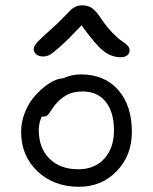

<svg xmlns="http://www.w3.org/2000/svg" viewBox="-20 -697 580 728"><path d="M143.1 -482.9Q127 -482.9 117.4 -491.2Q107.9 -499.5 107.9 -511.2Q107.9 -521.5 121.3 -536.6Q134.8 -551.8 187 -598.1Q205.1 -614.7 223.1 -633.3Q241.2 -651.9 248.3 -659.2Q255.4 -666.5 266.1 -671.6Q276.9 -676.8 291 -676.8Q313.5 -676.8 328.9 -666.3Q344.2 -655.8 363.8 -626Q384.8 -594.7 406.7 -572.3Q428.7 -549.8 441.7 -541.7Q454.6 -533.7 462.9 -525.1Q471.2 -516.6 471.2 -506.8Q471.2 -494.1 462.2 -487.1Q453.1 -480 438 -480Q402.8 -480 372.6 -503.4Q342.3 -526.9 289.1 -601.1Q239.3 -547.9 209 -521Q178.7 -494.1 167.2 -488.5Q155.8 -482.9 143.1 -482.9ZM279.8 11.2Q184.1 11.2 122.1 -47.4Q60.1 -106 60.1 -196.8Q60.1 -232.4 72.5 -265.6Q85 -298.8 103.5 -322.5Q122.1 -346.2 144 -364.3Q166 -382.3 185.3 -391.1Q204.6 -399.9 217.8 -399.9Q253.9 -415 286.1 -415Q376 -415 428 -356.2Q480 -297.4 480 -196.8Q480 -107.4 422.6 -48.1Q365.2 11.2 279.8 11.2ZM127 -204.1Q127 -135.7 167.5 -95.5Q208 -55.2 276.9 -55.2Q338.9 -55.2 375.5 -95.5Q412.1 -135.7 412.1 -203.1Q412.1 -272 380.9 -311Q349.6 -350.1 293.9 -350.1Q262.2 -350.1 240.7 -340.6Q219.2 -331.1 199.2 -311Q187 -298.8 177.2 -283.2Q167.5 -267.6 161.1 -261.2Q154.8 -254.9 143.1 -254.9H138.2Q127 -230 127 -204.1Z"/></svg>

Font: Shantell Sans Irregular Bouncy
Style: Regular
Weight: 300
Designer: Stephen Nixon, Anya Danilova, Shantell Martin
Foundry: Arrow Type
Version: Version 1.006;[9816181b4]